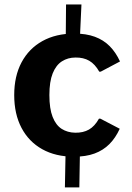

<svg xmlns="http://www.w3.org/2000/svg" viewBox="-20 -688 586 855"><path d="M272.7 -507.9 274.1 -668.1H342.7L335.3 -507.9ZM269 146.5 272.3 -24.8H336.2L333.3 146.5ZM309.9 9.8Q227.8 9.8 168 -23.6Q108.2 -57 75.7 -118.7Q43.3 -180.3 43.3 -264.6Q43.3 -349 76 -410.4Q108.8 -471.8 168.9 -505.2Q229 -538.6 311 -538.6Q363.6 -538.6 402.2 -524.4Q440.9 -510.2 468.4 -482.5Q495.8 -454.9 514.4 -414.3L428.4 -368.8H422.1Q403.1 -402.5 377.3 -417.5Q351.6 -432.4 316.1 -431.8Q282.2 -431.8 255.8 -414.9Q229.4 -398 214.6 -361.2Q199.9 -324.4 199.9 -264.6Q199.9 -204 214.4 -167.3Q228.8 -130.7 254.7 -114.1Q280.6 -97.6 314.9 -97Q350.4 -96.4 376.1 -111Q401.8 -125.7 420.7 -159.5H427.1L513.2 -114.6Q494.6 -73.9 467.2 -46.3Q439.7 -18.7 401.1 -4.4Q362.4 9.8 309.9 9.8Z"/></svg>

Font: Comme
Style: Regular
Weight: 400
Designer: Vernon Adams
Foundry: Vernon Adams
Version: Version 1.000;gftools[0.9.27]